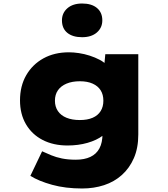

<svg xmlns="http://www.w3.org/2000/svg" viewBox="-20 -844 955 1094"><path d="M448 230Q353 230 277 209Q201 188 153 158L220 18Q244 29 271.5 40.5Q299 52 333.5 59Q368 66 412 66Q461 66 495 50Q529 34 546.5 1.5Q564 -31 564 -81V-135L609 -131Q601 -98 566 -71.5Q531 -45 478.5 -30Q426 -15 365 -15Q284 -15 223 -46.5Q162 -78 128 -136Q94 -194 94 -272Q94 -354 129.5 -415.5Q165 -477 227.5 -511.5Q290 -546 373 -546Q398 -546 429 -541.5Q460 -537 491 -527Q522 -517 548.5 -503Q575 -489 591.5 -469.5Q608 -450 610 -426L569 -417L580 -535H768V-78Q768 -1 743 56.5Q718 114 674.5 153Q631 192 573 211Q515 230 448 230ZM435 -160Q478 -160 508 -173Q538 -186 553.5 -211Q569 -236 569 -270Q569 -305 553.5 -329.5Q538 -354 508 -367.5Q478 -381 435 -381Q391 -381 359 -367.5Q327 -354 310 -329.5Q293 -305 293 -270Q293 -236 310 -211Q327 -186 359 -173Q391 -160 435 -160ZM448 -632Q394 -632 363.5 -657Q333 -682 333 -728Q333 -770 364 -797Q395 -824 448 -824Q502 -824 532.5 -798.5Q563 -773 563 -728Q563 -686 532 -659Q501 -632 448 -632Z"/></svg>

Font: Lexend Mega Black
Style: Regular
Weight: 900
Version: Version 1.007